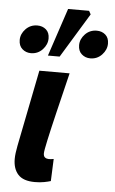

<svg xmlns="http://www.w3.org/2000/svg" viewBox="-56 -826 525 875"><g transform="rotate(5 207.0 -388.5)"><path d="M137.1 11.3Q84.2 11.3 60.5 -14.6Q36.8 -40.5 36.8 -85.7Q36.8 -98.9 38.7 -113.3Q40.6 -127.7 44.1 -146.3L113.6 -496.1H252Q227 -393.8 207.8 -313.7Q188.5 -233.6 177.8 -184Q167 -134.5 167 -122.6Q167 -109 174.3 -103.9Q181.6 -98.7 191.1 -98.7Q195.7 -98.7 201.7 -99.2Q207.6 -99.7 213.8 -101.1L209.6 0.4Q197.6 4.2 179.2 7.7Q160.7 11.3 137.1 11.3ZM67.9 -572.3Q45.2 -572.3 28.7 -586.8Q12.2 -601.2 12.2 -628Q12.2 -655.7 33.7 -678.2Q55.3 -700.6 87.1 -700.6Q110.6 -700.6 126.7 -686.6Q142.7 -672.6 142.7 -646.2Q142.7 -618.1 121.2 -595.2Q99.6 -572.3 67.9 -572.3ZM339.6 -572.3Q316.9 -572.3 300.4 -586.8Q283.9 -601.2 283.9 -628Q283.9 -655.7 305.4 -678.2Q327 -700.6 358.7 -700.6Q382.3 -700.6 398.3 -686.6Q414.4 -672.6 414.4 -646.2Q414.4 -618.1 392.9 -595.2Q371.3 -572.3 339.6 -572.3ZM146.5 -568.2 219.6 -787.7H315.6L324.2 -772.1L200.1 -568.2Z"/></g></svg>

Font: Source Sans 3 VF
Style: Italic
Weight: 200
Italic angle: -11°
Designer: Paul D. Hunt
Foundry: Adobe Systems Incorporated
Version: Version 3.042;hotconv 1.0.118;makeotfexe 2.5.65603